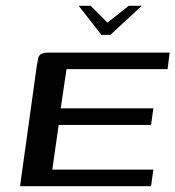

<svg xmlns="http://www.w3.org/2000/svg" viewBox="-20 -641 604 661"><path d="M251 -621H292L350 -563L423 -621H468L360 -521H329ZM49 0 107 -417Q110 -433 112 -442Q114 -451 122.5 -455.5Q131 -460 148 -460H564L557 -403H209L189 -268H508L500 -211H182L160 -57H508L500 0Z"/></svg>

Font: Genos Medium
Style: Italic
Weight: 500
Italic angle: -8°
Designer: Robert E. Leuschke
Foundry: Robert E. Leuschke
Version: Version 1.010